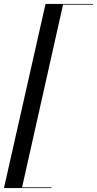

<svg xmlns="http://www.w3.org/2000/svg" viewBox="-30 -800 490 970"><path d="M200 -780 -10 150H230V146.5H81.5L288.5 -776.5H440V-780Z"/></svg>

Font: Bodoni* 48pt
Style: Italic
Weight: 400
Italic angle: -13°
Version: Version 2.3